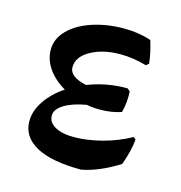

<svg xmlns="http://www.w3.org/2000/svg" viewBox="-79 -534 581 617"><g transform="rotate(15 212.0 -226.0)"><path d="M388 -128Q385 -91 367 -41Q302 0 244 11Q145 11 94 -17Q43 -45 43 -97Q43 -131 65.5 -164.5Q88 -198 127 -224Q92 -244 71 -273.5Q50 -303 50 -337Q50 -373 78.5 -402Q107 -431 155.5 -447Q204 -463 261 -463Q310 -463 351 -449Q364 -407 367 -374L358 -367Q313 -380 271 -380Q213 -380 172.5 -357.5Q132 -335 132 -300Q132 -268 189 -256Q254 -281 321 -280L330 -272Q332 -235 323 -202Q291 -191 252 -191Q227 -191 208 -195Q162 -187 135 -170.5Q108 -154 108 -133Q108 -110 131.5 -97Q155 -84 194 -84Q237 -84 287 -97Q337 -110 380 -134Z"/></g></svg>

Font: Alegreya Medium
Style: Regular
Weight: 500
Designer: Juan Pablo del Peral
Foundry: Huerta Tipografica
Version: Version 2.007; ttfautohint (v1.6)